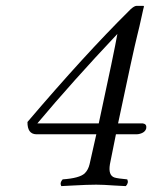

<svg xmlns="http://www.w3.org/2000/svg" viewBox="-20 -630 519 655"><path d="M316.9 -209Q370.6 -457.5 380.4 -514.2Q226.6 -351.1 107.4 -209ZM467.3 -209Q481 -207 479 -192.9Q475.6 -176.8 452.1 -172.4Q448.2 -171.9 445.8 -171.9H375.5Q358.9 -91.3 355 -69.8Q348.6 -31.7 370.6 -24.4Q381.8 -21 414.1 -18.1Q419.9 -6.3 409.2 4.9Q396.5 4.4 371.1 2.9Q331.5 0 308.1 0Q278.8 0 227.5 2.9Q200.2 4.4 189 4.9Q183.1 -6.8 193.8 -18.1Q251 -22 269 -38.6Q281.2 -50.8 285.6 -69.8Q291 -91.8 308.6 -171.9H103.5Q73.2 -172.9 73.7 -213.9Q270 -444.3 418 -590.8Q422.9 -595.7 426.3 -599.1Q438 -609.4 444.8 -609.9H469.7L471.2 -607.9Q469.7 -604 463.9 -576.7Q455.1 -536.1 448.7 -511.2Q434.6 -455.1 382.8 -209Z"/></svg>

Font: Linux Libertine Display Slanted O
Style: Slanted
Weight: 400
Designer: Philipp H. Poll
Foundry: Philipp H. Poll
Version: Version 5.0.9